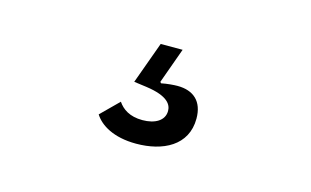

<svg xmlns="http://www.w3.org/2000/svg" viewBox="-44 -118 687 424"><g transform="rotate(15 300.0 93.5)"><path d="M285.2 207C345.9 207 399.9 181.1 399.9 119C399.9 79.9 377.8 60 340.9 60C333.1 60 317.8 61.1 304 63.9L301.8 61.1L331 -19.9H280.9L246.1 76L274.9 79.9C326 87 334.9 105.1 334.9 119C334.9 141 313.9 153.1 285.2 153.1C256 153.1 239 141 229 126.1L188.9 165.8C202.1 187.1 233 207 285.2 207Z"/></g></svg>

Font: Margiela Mono Italic Italic
Style: Regular
Weight: 400
Designer: Mike Abbink, Paul van der Laan, Pieter van Rosmalen
Foundry: Bold Monday
Version: Version 2.003 2021